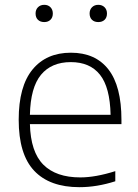

<svg xmlns="http://www.w3.org/2000/svg" viewBox="-20 -767 572 796"><path d="M483.5 -252.5H104Q107 -137 159.8 -84.2Q212.5 -31.5 313 -31.5Q376 -31.5 458 -57.5V-15.5Q381.5 9 309.5 9Q186 9 121.8 -59Q57.5 -127 57.5 -270.5Q57.5 -409 114.8 -478.8Q172 -548.5 274 -548.5Q375.5 -548.5 429.5 -479.2Q483.5 -410 483.5 -270ZM104 -291H438.5Q436 -405 394.5 -457.2Q353 -509.5 273.5 -509.5Q193.5 -509.5 150 -457Q106.5 -404.5 104 -291ZM127.5 -711Q127.5 -727 137.5 -737Q147.5 -747 163.5 -747Q179.5 -747 189.2 -737Q199 -727 199 -711Q199 -694.5 189.2 -685Q179.5 -675.5 163.5 -675.5Q147 -675.5 137.2 -685Q127.5 -694.5 127.5 -711ZM351.5 -711Q351.5 -727 361.5 -737Q371.5 -747 387.5 -747Q403.5 -747 413.5 -737Q423.5 -727 423.5 -711Q423.5 -694.5 413.8 -685Q404 -675.5 387.5 -675.5Q371 -675.5 361.2 -685Q351.5 -694.5 351.5 -711Z"/></svg>

Font: Encode Sans Semi Expanded ExLight
Style: Regular
Weight: 275
Width: 6
Designer: Multiple Designers
Foundry: Impallari Type
Version: Version 2.000